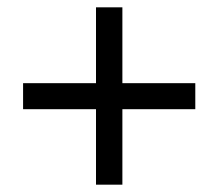

<svg xmlns="http://www.w3.org/2000/svg" viewBox="-20 -615 597 524"><path d="M242 -317H43V-388H242V-595H314V-388H513V-317H314V-111H242Z"/></svg>

Font: Noto Sans Adlam New
Style: Regular
Weight: 400
Designer: Mark Jamra, Neil Patel
Foundry: JamraPatel LLC
Version: Version 3.000